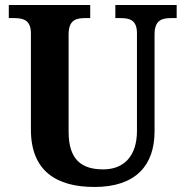

<svg xmlns="http://www.w3.org/2000/svg" viewBox="-20 -734 738 764"><path d="M356 10C522 10 595 -78 595 -211V-597C595 -654 624 -662 662 -662H683V-714H439V-662H459C497 -662 525 -654 525 -601V-213C525 -112 472 -60 391 -60C306 -60 253 -97 253 -210V-597C253 -654 282 -662 319 -662H339V-714H15V-662H36C73 -662 103 -654 103 -601V-218C103 -54 204 10 356 10Z"/></svg>

Font: Noto Serif Ethiopic SemiCondensed
Style: Bold
Weight: 700
Width: 4
Designer: Monotype Design Team
Foundry: Monotype Imaging Inc.
Version: Version 2.102